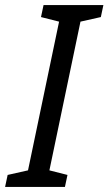

<svg xmlns="http://www.w3.org/2000/svg" viewBox="-55 -734 426 754"><path d="M-35 0H200L210 -47L139 -65L261 -649L341 -667L351 -714H116L106 -667L177 -649L55 -65L-25 -47Z"/></svg>

Font: Noto Sans Display SemiCondensed
Style: Italic
Weight: 400
Width: 4
Italic angle: -12°
Designer: Monotype Design Team
Foundry: Monotype Imaging Inc.
Version: Version 1.900